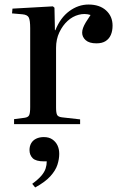

<svg xmlns="http://www.w3.org/2000/svg" viewBox="-20 -547 529 846"><path d="M42 0V-22L88 -28Q104 -30 108.5 -39.5Q113 -49 113 -75V-423Q113 -457 107 -469.5Q101 -482 79 -484L33 -488L35 -509L213 -519L220 -513L222 -414H224Q246 -469 285.5 -498Q325 -527 370 -527Q419 -527 447.5 -501Q476 -475 476 -434Q476 -411 468.5 -393.5Q461 -376 445.5 -366Q430 -356 405 -356Q373 -356 357.5 -370Q342 -384 342 -403Q342 -413 346 -424Q350 -435 358 -448.5Q366 -462 379 -481Q354 -489 327 -482Q300 -475 278 -455Q256 -435 241.5 -404.5Q227 -374 227 -336V-74Q227 -50 231.5 -41Q236 -32 253 -30L333 -21V0ZM135 279 122 263Q149 243 162.5 227Q176 211 181 195.5Q186 180 186 164H174Q138 164 124 150Q110 136 110 114Q110 97 117.5 84Q125 71 139.5 64Q154 57 173 57Q196 57 211 67.5Q226 78 233.5 94Q241 110 241 131Q241 154 233 179Q225 204 202 229.5Q179 255 135 279Z"/></svg>

Font: Literata 60pt Medium
Style: Regular
Weight: 500
Designer: Latin by Veronika Burian and Jose Scaglione. Greek by Irene Vlachou. Cyrillic by Vera Evstafieva.
Foundry: TypeTogether
Version: Version 3.103;gftools[0.9.29]